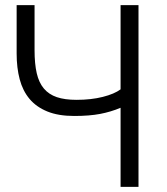

<svg xmlns="http://www.w3.org/2000/svg" viewBox="-20 -730 651 750"><path d="M451 -710H521V0H451V-309Q413 -293 371 -285Q329 -277 270 -277Q208 -277 165 -294.5Q122 -312 95.5 -343.5Q69 -375 57 -420Q45 -465 45 -521V-710H115V-534Q115 -481 123.5 -444Q132 -407 151.5 -384Q171 -361 202 -350.5Q233 -340 279 -340Q336 -340 381.5 -351.5Q427 -363 451 -381Z"/></svg>

Font: Oxford Sans
Style: Regular
Weight: 400
Designer: Matt McInerney, Pablo Impallari, Rodrigo Fuenzalida
Foundry: Matt McInerney, Pablo Impallari, Rodrigo Fuenzalida
Version: Version 3.000g; ttfautohint (v1.5) -l 8 -r 28 -G 28 -x 14 -D